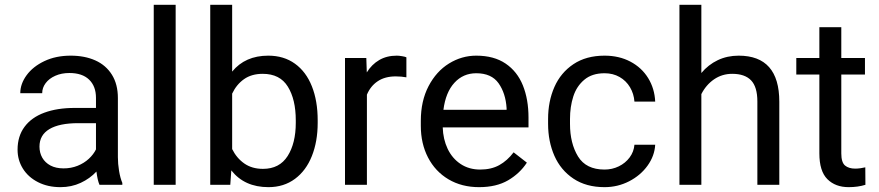

<svg xmlns="http://www.w3.org/2000/svg" viewBox="-20 -770 3661 800"><path d="M489.7 -7.8V0H394.5Q386.2 -19 381.8 -55.2Q354.5 -25.9 316.2 -8.1Q277.8 9.8 231.9 9.8Q179.2 9.8 138.4 -11Q97.7 -31.7 75.4 -67.4Q53.2 -103 53.2 -146.5Q53.2 -202.6 82.3 -241.7Q111.3 -280.8 164.8 -300.5Q218.3 -320.3 291 -320.3H379.9V-362.3Q379.9 -410.6 351.3 -438.2Q322.8 -465.8 269 -465.8Q236.3 -465.8 210.4 -454.3Q184.6 -442.9 170.2 -423.6Q155.8 -404.3 155.8 -381.8H64.5Q64.5 -420.4 90.8 -456.5Q117.2 -492.7 165 -515.4Q212.9 -538.1 274.4 -538.1Q333 -538.1 377.2 -518.3Q421.4 -498.5 446.3 -458.7Q471.2 -418.9 471.2 -361.3V-115.2Q471.2 -87.4 476.1 -57.9Q481 -28.3 489.7 -7.8ZM379.9 -147.5V-256.8H305.7Q227.5 -256.8 186 -232.2Q144.5 -207.5 144.5 -159.2Q144.5 -133.3 156.2 -112.8Q168 -92.3 190.4 -80.3Q212.9 -68.4 245.1 -68.4Q276.4 -68.4 303.5 -79.3Q330.6 -90.3 350.1 -108.4Q369.6 -126.5 379.9 -147.5Z M620.6 0V-750H711.9V0Z M1303.7 -268.6V-258.3Q1303.7 -180.7 1279.5 -119.9Q1255.4 -59.1 1209 -24.7Q1162.6 9.8 1098.6 9.8Q998.5 9.8 943.8 -60.1L939.5 0H856V-750H947.3V-471.7Q1001.5 -538.1 1097.7 -538.1Q1162.6 -538.1 1209 -504.6Q1255.4 -471.2 1279.5 -410.4Q1303.7 -349.6 1303.7 -268.6ZM1212.4 -268.6Q1212.4 -355.5 1179.4 -408.9Q1146.5 -462.4 1074.7 -462.4Q1028.3 -462.4 996.8 -440.2Q965.3 -418 947.3 -379.9V-148.9Q965.8 -111.3 997.8 -88.9Q1029.8 -66.4 1075.7 -66.4Q1144.5 -66.4 1178.5 -119.9Q1212.4 -173.3 1212.4 -258.3Z M1673.3 -531.2V-447.8Q1652.3 -451.7 1628.9 -451.7Q1584 -451.7 1554 -431.6Q1523.9 -411.6 1508.8 -375.5V0H1417.5V-528.3H1506.3L1508.3 -468.3Q1528.8 -501.5 1560.1 -519.8Q1591.3 -538.1 1633.3 -538.1Q1642.1 -538.1 1655.3 -535.9Q1668.5 -533.7 1673.3 -531.2Z M2182.1 -239.3H1824.7Q1826.2 -189.9 1845.2 -149.9Q1864.3 -109.9 1899.2 -86.7Q1934.1 -63.5 1981 -63.5Q2026.9 -63.5 2060.3 -82Q2093.8 -100.6 2120.1 -135.3L2175.3 -92.3Q2146 -47.4 2097.2 -18.8Q2048.3 9.8 1976.1 9.8Q1903.8 9.8 1848.6 -22.9Q1793.5 -55.7 1763.4 -113.8Q1733.4 -171.9 1733.4 -245.6V-266.6Q1733.4 -349.1 1765.6 -410.9Q1797.9 -472.7 1850.8 -505.4Q1903.8 -538.1 1964.4 -538.1Q2038.1 -538.1 2086.7 -505.1Q2135.3 -472.2 2158.7 -414.1Q2182.1 -356 2182.1 -279.8ZM2090.8 -319.3Q2086.9 -381.3 2057.4 -423.1Q2027.8 -464.8 1964.4 -464.8Q1909.7 -464.8 1873.3 -425Q1836.9 -385.3 1827.6 -312.5H2090.8Z M2710 -167Q2707.5 -120.6 2678.2 -79.8Q2648.9 -39.1 2601.3 -14.6Q2553.7 9.8 2499 9.8Q2422.4 9.8 2369.4 -25.6Q2316.4 -61 2290 -120.8Q2263.7 -180.7 2263.7 -253.9V-274.4Q2263.7 -347.7 2290 -407.5Q2316.4 -467.3 2369.4 -502.7Q2422.4 -538.1 2499 -538.1Q2559.6 -538.1 2606.7 -513.2Q2653.8 -488.3 2680.7 -444.6Q2707.5 -400.9 2710 -346.7H2623.5Q2621.1 -379.4 2605 -406.5Q2588.9 -433.6 2561.5 -449.2Q2534.2 -464.8 2499 -464.8Q2446.8 -464.8 2414.6 -437.7Q2382.3 -410.6 2368.7 -367.9Q2355 -325.2 2355 -274.4V-253.9Q2355 -172.9 2388.4 -118.2Q2421.9 -63.5 2499 -63.5Q2530.8 -63.5 2558.3 -76.9Q2585.9 -90.3 2603.5 -114Q2621.1 -137.7 2623.5 -167Z M3227.1 -346.2V0H3135.7V-347.2Q3135.7 -407.7 3109.6 -435.1Q3083.5 -462.4 3030.8 -462.4Q2988.8 -462.4 2955.3 -439.5Q2921.9 -416.5 2902.3 -377.9V0H2811V-750H2902.3V-465.8Q2931.2 -500.5 2970.7 -519.3Q3010.3 -538.1 3057.6 -538.1Q3227.1 -538.1 3227.1 -346.2Z M3585.9 0Q3554.7 9.8 3516.1 9.8Q3460.9 9.8 3427.5 -23.4Q3394 -56.6 3394 -131.3V-459.5H3297.9V-528.3H3394V-656.7H3485.4V-528.3H3584V-459.5H3485.4V-130.9Q3485.4 -93.3 3501 -80.3Q3516.6 -67.4 3543.5 -67.4Q3553.7 -67.4 3565.9 -69.1Q3578.1 -70.8 3585.4 -72.8Z"/></svg>

Font: Heebo
Style: Regular
Weight: 400
Designer: Oded Ezer
Foundry: Meir Sadan
Version: Version 2.001; ttfautohint (v1.5.14-ce02) -l 8 -r 50 -G 200 